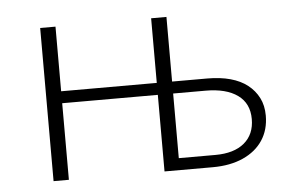

<svg xmlns="http://www.w3.org/2000/svg" viewBox="-38 -461 772 512"><g transform="rotate(-5 348.0 -205.0)"><path d="M383 0V-410H424V-32H522Q572 -32 599.5 -55Q627 -78 627 -119Q627 -161 596.5 -183Q566 -205 511 -205H411V-237H518Q553 -237 580 -229.5Q607 -222 625.5 -207.5Q644 -193 654.5 -172.5Q665 -152 665 -125Q665 -87 646.5 -59Q628 -31 593.5 -15.5Q559 0 512 0ZM86 0V-410H127V0ZM105 -205V-237H404V-205Z"/></g></svg>

Font: Ysabeau Infant ExtraLight
Style: Regular
Weight: 250
Designer: Christian Thalmann (Catharsis Fonts)
Version: Version 2.001;gftools[0.9.30]; featfreeze: ss01,ss02,lnum